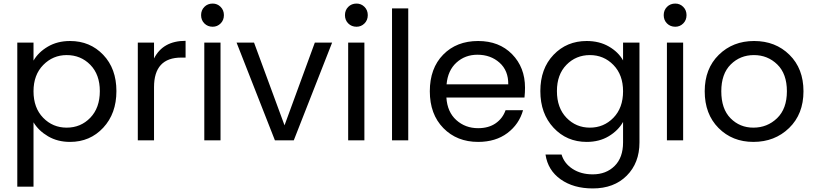

<svg xmlns="http://www.w3.org/2000/svg" viewBox="-20 -787 4570 1077"><path d="M168 -447Q195 -494 248.5 -525.5Q302 -557 373 -557Q485 -557 559 -479.5Q633 -402 633 -276Q633 -150 559 -70.5Q485 9 373 9Q303 9 249.5 -22.5Q196 -54 168 -101V260H77V-548H168ZM540 -276Q540 -369 486.5 -423.5Q433 -478 354 -478Q277 -478 222.5 -422.5Q168 -367 168 -275Q168 -182 222 -126.5Q276 -71 354 -71Q433 -71 486.5 -126.5Q540 -182 540 -276Z M844 -298V0H753V-548H844V-459Q894 -558 1021 -558V-464H997Q844 -464 844 -298Z M1126 0V-548H1217V0ZM1173 -637Q1145 -637 1126.5 -655.5Q1108 -674 1108 -702Q1108 -730 1126.5 -748.5Q1145 -767 1173 -767Q1199 -767 1217.5 -748.5Q1236 -730 1236 -702Q1236 -674 1217.5 -655.5Q1199 -637 1173 -637Z M1307 -548H1405L1576 -84L1746 -548H1843L1628 0H1522Z M1933 0V-548H2024V0ZM1980 -637Q1952 -637 1933.5 -655.5Q1915 -674 1915 -702Q1915 -730 1933.5 -748.5Q1952 -767 1980 -767Q2006 -767 2024.5 -748.5Q2043 -730 2043 -702Q2043 -674 2024.5 -655.5Q2006 -637 1980 -637Z M2179 0V-740H2270V0Z M2658 -480Q2589 -480 2540.5 -436Q2492 -392 2485 -314H2831Q2832 -391 2782 -435.5Q2732 -480 2658 -480ZM2914 -169Q2892 -90 2826 -40.5Q2760 9 2662 9Q2543 9 2467 -68.5Q2391 -146 2391 -275Q2391 -404 2466 -480.5Q2541 -557 2662 -557Q2780 -557 2852.5 -483Q2925 -409 2925 -295Q2925 -268 2922 -240H2484Q2489 -159 2539.5 -113.5Q2590 -68 2662 -68Q2721 -68 2760.5 -95.5Q2800 -123 2816 -169Z M3271 -557Q3342 -557 3395.5 -526Q3449 -495 3475 -448V-548H3567V12Q3567 127 3495.5 198.5Q3424 270 3305 270Q3197 270 3125 219Q3053 168 3040 80H3130Q3145 130 3192 160.5Q3239 191 3305 191Q3380 191 3427.5 144Q3475 97 3475 12V-103Q3448 -55 3395 -23Q3342 9 3271 9Q3159 9 3085 -70.5Q3011 -150 3011 -276Q3011 -402 3085 -479.5Q3159 -557 3271 -557ZM3475 -275Q3475 -367 3421 -422.5Q3367 -478 3289 -478Q3211 -478 3157.5 -423.5Q3104 -369 3104 -276Q3104 -182 3157.5 -126.5Q3211 -71 3289 -71Q3367 -71 3421 -126.5Q3475 -182 3475 -275Z M3721 0V-548H3812V0ZM3768 -637Q3740 -637 3721.5 -655.5Q3703 -674 3703 -702Q3703 -730 3721.5 -748.5Q3740 -767 3768 -767Q3794 -767 3812.5 -748.5Q3831 -730 3831 -702Q3831 -674 3812.5 -655.5Q3794 -637 3768 -637Z M4487 -275Q4487 -147 4406.5 -69Q4326 9 4206 9Q4088 9 4010.5 -69Q3933 -147 3933 -275Q3933 -402 4012 -479.5Q4091 -557 4210 -557Q4330 -557 4408.5 -479.5Q4487 -402 4487 -275ZM4026 -275Q4026 -176 4078 -123.5Q4130 -71 4206 -71Q4284 -71 4339 -124Q4394 -177 4394 -275Q4394 -373 4340 -425.5Q4286 -478 4209 -478Q4132 -478 4079 -425.5Q4026 -373 4026 -275Z"/></svg>

Font: SVN-Poppins
Style: Regular
Weight: 400
Designer: Ninad Kale (Devanagari), Jonny Pinhorn (Latin)
Foundry: Indian Type Foundry
Version: Version 3.002 2017